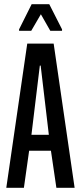

<svg xmlns="http://www.w3.org/2000/svg" viewBox="-20 -896 386 916"><path d="M10 0 110 -688H236L336 0H249L223 -177H119L94 0ZM130 -253H213L174 -583H170ZM71 -749V-756L131 -876H215L276 -756V-749H220L175 -828L129 -749Z"/></svg>

Font: Saira UltraCondensed SemiBold
Style: Regular
Weight: 600
Width: 1
Designer: Hector Gatti with collaboration of the Omnibus-Type team
Foundry: Omnibus-Type
Version: Version 1.101